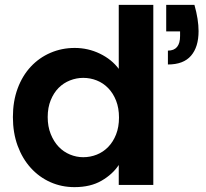

<svg xmlns="http://www.w3.org/2000/svg" viewBox="-20 -760 846 789"><path d="M779 -740Q796 -680 796 -632Q796 -567 765 -531Q734 -495 670 -495V-552Q720 -552 720 -612V-631H663V-740ZM33 -279Q33 -344 52.5 -396.5Q72 -449 106.5 -486Q141 -523 187.5 -543Q234 -563 287 -563Q342 -563 390.5 -539.5Q439 -516 468 -477V-740H610V0H468V-82Q443 -44 397.5 -17.5Q352 9 286 9Q233 9 187 -11.5Q141 -32 106.5 -70Q72 -108 52.5 -161Q33 -214 33 -279ZM469 -277Q469 -316 457 -346.5Q445 -377 424.5 -398Q404 -419 377.5 -429.5Q351 -440 322 -440Q294 -440 267.5 -429.5Q241 -419 221 -399Q201 -379 188.5 -348.5Q176 -318 176 -279Q176 -240 188.5 -209Q201 -178 221 -157Q241 -136 267.5 -125Q294 -114 322 -114Q351 -114 377.5 -124.5Q404 -135 424.5 -156Q445 -177 457 -207.5Q469 -238 469 -277Z"/></svg>

Font: Poppins SemiBold
Style: Regular
Weight: 600
Designer: Ninad Kale (Devanagari), Jonny Pinhorn (Latin)
Foundry: Indian Type Foundry
Version: Version 3.002 2017